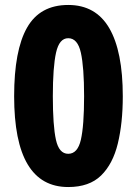

<svg xmlns="http://www.w3.org/2000/svg" viewBox="-20 -744 552 774"><path d="M475 -356Q475 -248 455 -165.5Q435 -83 387.5 -36.5Q340 10 255 10Q37 10 37 -356Q37 -541 89 -632.5Q141 -724 255 -724Q366 -724 420.5 -630.5Q475 -537 475 -356ZM193 -356Q193 -237 205.5 -180.5Q218 -124 255 -124Q293 -124 306 -180.5Q319 -237 319 -356Q319 -473 306 -531.5Q293 -590 255 -590Q219 -590 206 -532Q193 -474 193 -356Z"/></svg>

Font: Noto Sans Hebrew Condensed ExtraBold
Style: Regular
Weight: 800
Width: 3
Designer: Monotype Design Team
Foundry: Monotype Imaging Inc.
Version: Version 2.004; ttfautohint (v1.8.4.7-5d5b)